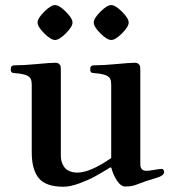

<svg xmlns="http://www.w3.org/2000/svg" viewBox="-20 -710 665 741"><path d="M150.6 -581.3Q125 -606.9 125 -623Q125 -639.2 150.6 -664.8Q176.3 -690.4 192.4 -690.4Q208.5 -690.4 234.1 -664.8Q259.8 -639.2 259.8 -623Q259.8 -606.9 234.1 -581.3Q208.5 -555.7 192.4 -555.7Q176.3 -555.7 150.6 -581.3ZM367.4 -581.3Q341.8 -606.9 341.8 -623Q341.8 -639.2 367.4 -664.8Q393.1 -690.4 409.2 -690.4Q425.3 -690.4 450.9 -664.8Q476.6 -639.2 476.6 -623Q476.6 -606.9 450.9 -581.3Q425.3 -555.7 409.2 -555.7Q393.1 -555.7 367.4 -581.3ZM21.5 -441.9Q21.5 -450.7 24.9 -454.3Q28.3 -458 37.6 -458Q72.8 -458 117.7 -462.4Q175.8 -467.8 192.9 -467.8Q203.1 -467.8 208.3 -463.1Q213.4 -458.5 214.1 -453.6Q214.8 -448.7 214.8 -439.9V-109.4Q214.8 -98.1 217.5 -87.6Q220.2 -77.1 226.8 -66.9Q233.4 -56.6 246.6 -50.3Q259.8 -43.9 278.3 -43.9Q328.1 -43.9 409.2 -100.1V-382.8Q409.2 -397.9 405.3 -405.5Q401.4 -413.1 392.1 -418Q377.4 -425.3 344.7 -427.7Q337.9 -428.2 335.2 -429Q332.5 -429.7 330.3 -432.6Q328.1 -435.5 328.1 -441.9Q328.1 -450.7 331.5 -454.3Q335 -458 344.2 -458Q379.4 -458 424.3 -462.4Q482.4 -467.8 499.5 -467.8Q509.8 -467.8 514.9 -463.1Q520 -458.5 520.8 -453.6Q521.5 -448.7 521.5 -439.9V-76.2Q521.5 -50.8 544.4 -50.8Q556.2 -50.8 574.2 -54.2Q595.2 -58.1 604 -58.1Q608.4 -58.1 610.8 -54.7Q613.3 -51.3 613.3 -46.4Q613.3 -31.7 582 -22.9Q542 -11.7 508.3 2Q489.7 9.8 463.4 9.8Q446.3 9.8 431.4 -12.9Q416.5 -35.6 409.7 -62.5L405.8 -64Q367.7 -40.5 344.2 -27.8Q320.8 -15.1 285.9 -2.2Q251 10.7 224.6 10.7Q156.7 10.7 129.6 -22.5Q102.5 -55.7 102.5 -121.6V-382.8Q102.5 -397.9 98.6 -405.5Q94.7 -413.1 85.4 -418Q70.8 -425.3 38.1 -427.7Q31.2 -428.2 28.6 -429Q25.9 -429.7 23.7 -432.6Q21.5 -435.5 21.5 -441.9Z"/></svg>

Font: Monomachus
Style: Medium
Weight: 500
Designer: Alexey Kryukov
Version: Version 1.0